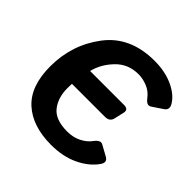

<svg xmlns="http://www.w3.org/2000/svg" viewBox="-187 -881 1061 1061"><g transform="rotate(45 344.0 -350.5)"><path d="M48.8 -287.1Q48.8 -457 147.5 -586.9Q246.1 -716.8 435.5 -716.8Q517.1 -716.8 579.3 -688.5Q641.6 -660.2 668.9 -615.2Q688.5 -583 660.6 -564.5L600.1 -523.9Q577.6 -508.8 553.2 -541.5Q528.8 -573.7 493.9 -587.6Q459 -601.6 425.3 -601.6Q344.2 -601.6 291.3 -546.1Q238.3 -490.7 223.1 -424.8H487.8Q524.4 -424.8 517.1 -393.1L503.9 -335.4Q496.6 -303.7 460 -303.7H202.1Q201.2 -286.6 201.2 -268.6Q201.2 -194.8 239.3 -146.7Q277.3 -98.6 369.6 -98.6Q416 -98.6 451.9 -116.7Q487.8 -134.8 508.3 -162.6Q534.2 -198.2 557.1 -185.5L619.1 -151.4Q649.4 -134.8 627.9 -103.5Q590.8 -49.8 521 -16.6Q451.2 16.6 359.4 16.6Q212.9 16.6 130.9 -58.3Q48.8 -133.3 48.8 -287.1Z"/></g></svg>

Font: Istok
Style: Bold Italic
Weight: 700
Italic angle: -13°
Designer: Andrey V. Panov
Foundry: Andrey V. Panov
Version: Version 1.0.3